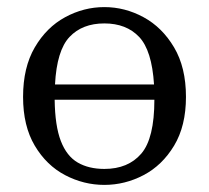

<svg xmlns="http://www.w3.org/2000/svg" viewBox="-20 -508 589 541"><path d="M274 -442Q212 -442 176 -404Q140 -366 135 -270H414Q408 -366 372 -404Q336 -442 274 -442ZM274 13Q216 13 163.5 -14.5Q111 -42 78 -97.5Q45 -153 45 -235Q45 -318 78 -374.5Q111 -431 163.5 -459.5Q216 -488 274 -488Q332 -488 384.5 -459.5Q437 -431 470.5 -374.5Q504 -318 504 -235Q504 -153 470.5 -97.5Q437 -42 384.5 -14.5Q332 13 274 13ZM274 -32Q341 -32 378 -75Q415 -118 415 -227H134Q135 -153 151.5 -110.5Q168 -68 199 -50Q230 -32 274 -32Z"/></svg>

Font: Source Serif 4
Style: Regular
Weight: 400
Designer: Frank Grießhammer
Foundry: Adobe
Version: Version 4.005;hotconv 1.1.0;makeotfexe 2.6.0